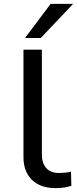

<svg xmlns="http://www.w3.org/2000/svg" viewBox="-20 -961 399 990"><path d="M266 9Q189 9 145 -33.5Q101 -76 101 -151V-705H196V-162Q196 -133 206.5 -112Q217 -91 236.5 -80Q256 -69 283 -69Q298 -69 314 -70.5Q330 -72 346 -76L348 -3Q329 3 310 6Q291 9 266 9ZM109 -765 241 -941H357L190 -765Z"/></svg>

Font: Nunito Sans 7pt SemiExpanded
Style: Regular
Weight: 400
Width: 6
Designer: Vernon Adams
Foundry: Vernon Adams
Version: Version 3.101;gftools[0.9.27]